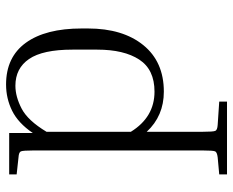

<svg xmlns="http://www.w3.org/2000/svg" viewBox="-86 -450 750 617"><g transform="rotate(-90 288.5 -142.0)"><path d="M36 -463V-487H169V-411Q201 -458 240.5 -477.5Q280 -497 325 -497Q413 -497 459 -433.5Q505 -370 505 -254V-234Q505 -122 451.5 -56Q398 10 302 10Q224 10 173 -45V134Q173 169 176 175.5Q179 182 195 183L270 188V213H36V188L91 183Q107 181 110 175Q113 169 113 134V-408Q113 -443 110 -449.5Q107 -456 91 -457ZM321 -467Q286 -467 247.5 -447Q209 -427 173 -367V-96Q220 -20 302 -20Q373 -20 405 -69Q437 -118 437 -204V-284Q437 -379 407 -423Q377 -467 321 -467Z"/></g></svg>

Font: Inria Serif Light
Style: Regular
Weight: 300
Designer: Black Foundry Team
Foundry: Black Foundry
Version: Version 1.000; ttfautohint (v1.8.3)